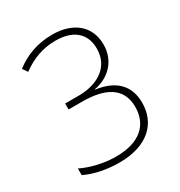

<svg xmlns="http://www.w3.org/2000/svg" viewBox="-173 -845 915 975"><g transform="rotate(-30 285.0 -357.0)"><path d="M475 -550C475 -659 396 -724 273 -724C183 -724 111 -694 54 -650L74 -621C136 -666 198 -689 273 -689C371 -689 435 -643 435 -549C435 -440 344 -388 236 -388H156V-353H236C367 -353 456 -310 456 -196C456 -92 387 -25 246 -25C174 -25 99 -44 47 -70V-31C99 -6 168 10 246 10C412 10 497 -76 497 -196C497 -299 435 -358 323 -373V-375C411 -391 475 -456 475 -550Z"/></g></svg>

Font: Noto Sans Ethiopic ExtraLight
Style: Regular
Weight: 200
Designer: Monotype Design Team
Foundry: Monotype Imaging Inc.
Version: Version 2.102